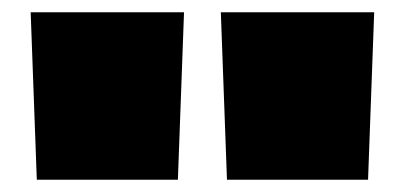

<svg xmlns="http://www.w3.org/2000/svg" viewBox="-20 -720 660 313"><path d="M40 -427 30 -700H280L270 -427ZM350 -427 340 -700H590L580 -427Z"/></svg>

Font: Georama ExtraExtended Black
Style: Regular
Weight: 900
Width: 8
Designer: Jean-Baptiste Levee
Foundry: Production Type
Version: Version 1.000